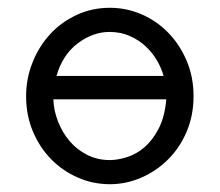

<svg xmlns="http://www.w3.org/2000/svg" viewBox="-20 -462 565 493"><path d="M47 -215Q47 -260 63.5 -301.5Q80 -343 108.5 -374Q137 -405 176.5 -423.5Q216 -442 262 -442Q305 -442 344 -425Q383 -408 412.5 -377.5Q442 -347 459.5 -305.5Q477 -264 477 -215Q477 -166 459.5 -124.5Q442 -83 412 -53Q382 -23 343 -6Q304 11 262 11Q219 11 180 -6Q141 -23 111.5 -53Q82 -83 64.5 -124.5Q47 -166 47 -215ZM117 -207Q118 -178 129 -150Q140 -122 158.5 -100Q177 -78 203.5 -64.5Q230 -51 262 -51Q282 -51 306 -58.5Q330 -66 351 -84Q372 -102 387.5 -132Q403 -162 407 -207ZM400 -267Q395 -286 383.5 -306Q372 -326 354.5 -342.5Q337 -359 313.5 -369.5Q290 -380 261 -380Q219 -380 180 -351Q141 -322 125 -267Z"/></svg>

Font: CMU Typewriter Custom
Style: Regular
Weight: 500
Monospace: yes
Version: Version 0.7.0